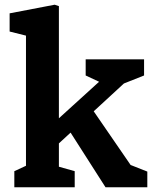

<svg xmlns="http://www.w3.org/2000/svg" viewBox="-20 -796 660 816"><path d="M40.9 -68.5 123.2 -106.6 90.4 -50.4V-676.1L122.4 -636.6L20.9 -662V-739.3L212.4 -776L230.3 -770V-50.8L197.8 -96.6L297.5 -68.5V0H40.9ZM272.5 -244.1 364.7 -342.7 557.4 -62.4 457.8 -125.4 606.1 -66.8V0H428.5ZM212.8 -277.4 456 -498.4 426.1 -436.8 344.1 -475.2V-543.8H592.3V-475.2L483.9 -432.2L568.7 -498.4L212.8 -170.5Z"/></svg>

Font: Monaspace Xenon Var
Style: Regular
Weight: 400
Designer: Riley Cran and the Lettermatic Team
Version: Version 1.000 (Monaspace Xenon Var)